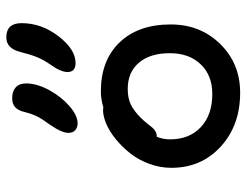

<svg xmlns="http://www.w3.org/2000/svg" viewBox="-104 -686 762 593"><g transform="rotate(-90 276.5 -389.0)"><path d="M378.9 -536.1Q351.1 -536.1 351.1 -561Q351.1 -582 374 -613.8Q389.2 -635.7 397.2 -655.8Q405.3 -675.8 413.1 -707Q423.8 -750 458 -750Q502 -750 502 -703.1Q502 -641.1 461.4 -588.6Q420.9 -536.1 378.9 -536.1ZM192.9 -529.8Q179.2 -529.8 171.1 -537.4Q163.1 -544.9 163.1 -558.1Q163.1 -579.1 189 -616.2Q206.1 -639.2 213.6 -654.3Q221.2 -669.4 227.1 -691.9Q231.9 -713.4 242.4 -722.7Q252.9 -731.9 270 -731.9Q291.5 -731.9 303.7 -720.9Q315.9 -710 315.9 -688Q315.4 -654.3 294.7 -616.7Q273.9 -579.1 245.1 -554.4Q216.3 -529.8 192.9 -529.8ZM287.1 -27.8Q186 -27.8 120.6 -87.9Q55.2 -147.9 55.2 -240.2Q55.2 -275.9 67.9 -309.6Q80.6 -343.3 100.6 -368.2Q120.6 -393.1 144.3 -412.4Q168 -431.6 191.4 -441.4Q214.8 -451.2 232.9 -451.2Q239.3 -451.2 241.2 -450.2Q267.1 -458 291 -458Q387.2 -458 442.6 -400.1Q498 -342.3 498 -242.2Q498 -150.9 437.7 -89.4Q377.4 -27.8 287.1 -27.8ZM143.1 -244.1Q143.1 -184.6 180.9 -149.2Q218.8 -113.8 283.2 -113.8Q340.8 -113.8 375 -149.7Q409.2 -185.5 409.2 -245.1Q409.2 -305.7 379.9 -340.3Q350.6 -375 298.8 -375Q270 -375 250.2 -365.2Q230.5 -355.5 210 -335Q201.2 -326.2 192.1 -314.9Q183.1 -303.7 178.7 -298.3Q174.3 -293 167.2 -289.1Q160.2 -285.2 150.9 -285.2Q143.1 -265.6 143.1 -244.1Z"/></g></svg>

Font: Shantell Sans Irregular
Style: Regular
Weight: 400
Designer: Stephen Nixon, Anya Danilova, Shantell Martin
Foundry: Arrow Type
Version: Version 1.006;[9816181b4]